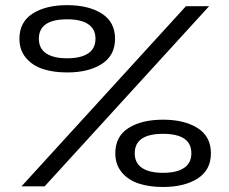

<svg xmlns="http://www.w3.org/2000/svg" viewBox="-20 -724 890 746"><path d="M241 -442.5Q187 -442.5 146.2 -456Q105.5 -469.5 80.5 -499.5Q55.5 -529.5 55.5 -573.5Q55.5 -638.5 106.8 -671.2Q158 -704 241 -704Q324 -704 375.5 -671.2Q427 -638.5 427 -573.5Q427 -508.5 375.5 -475.5Q324 -442.5 241 -442.5ZM792.5 -700 153.5 0H63.5L702.5 -700ZM241 -649Q131 -649 131 -573.5Q131 -535.5 159.5 -516.5Q188 -497.5 241 -497.5Q294 -497.5 322.5 -516.5Q351 -535.5 351 -573.5Q351 -611.5 322.5 -630.2Q294 -649 241 -649ZM613.5 2.5Q559.5 2.5 518.8 -11Q478 -24.5 453 -54.5Q428 -84.5 428 -128.5Q428 -194 479.2 -226.5Q530.5 -259 613.5 -259Q696.5 -259 748 -226.2Q799.5 -193.5 799.5 -128.5Q799.5 -63.5 748 -30.5Q696.5 2.5 613.5 2.5ZM723.5 -128.5Q723.5 -204 613.5 -204Q503.5 -204 503.5 -128.5Q503.5 -90.5 532 -71.5Q560.5 -52.5 613.5 -52.5Q666.5 -52.5 695 -71.5Q723.5 -90.5 723.5 -128.5Z"/></svg>

Font: League Mono Wide Medium
Style: Regular
Weight: 500
Width: 8
Designer: Tyler Finck
Foundry: The League of Moveable Type / Tyler Finck
Version: Version 2.210